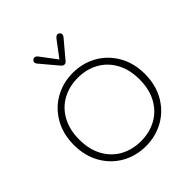

<svg xmlns="http://www.w3.org/2000/svg" viewBox="-256 -1149 1333 1333"><g transform="rotate(-45 410.0 -482.5)"><path d="M61 -350Q61 -458 108.5 -540Q156 -622 235.5 -666Q315 -710 410 -710Q505 -710 584.5 -666Q664 -622 711.5 -540Q759 -458 759 -350Q759 -242 711.5 -160Q664 -78 584.5 -34Q505 10 410 10Q315 10 235.5 -34Q156 -78 108.5 -160Q61 -242 61 -350ZM706 -350Q706 -448 666.5 -518.5Q627 -589 560 -625Q493 -661 410 -661Q327 -661 260 -625Q193 -589 153.5 -518.5Q114 -448 114 -350Q114 -252 153.5 -181.5Q193 -111 260 -75Q327 -39 410 -39Q493 -39 560 -75Q627 -111 666.5 -181.5Q706 -252 706 -350ZM385 -806 279 -932Q272 -940 272 -950Q272 -961 283 -969Q289 -974 297 -974Q310 -974 322 -958L410 -841L498 -958Q512 -975 524 -975Q530 -975 537 -970Q548 -962 548 -951Q548 -940 541 -932L435 -806Q425 -791 410 -791Q397 -791 385 -806Z"/></g></svg>

Font: Kodchasan ExtraLight
Style: Regular
Weight: 275
Version: Version 1.000; ttfautohint (v1.6)